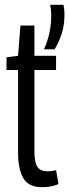

<svg xmlns="http://www.w3.org/2000/svg" viewBox="-20 -768 288 798"><path d="M155 10Q97 10 76 -29Q55 -68 55 -132V-477H7V-530L55 -536L65 -662H123V-536H213V-477H123V-139Q123 -93 135.5 -74.5Q148 -56 177 -56Q185 -56 194 -57Q203 -58 213 -61L223 -3Q205 5 187 7.5Q169 10 155 10ZM163 -563Q193 -631 193 -704Q193 -730 188 -748H244Q246 -738 247 -728.5Q248 -719 248 -709Q248 -665 237 -630Q226 -595 207 -563Z"/></svg>

Font: Georama ExtraCondensed
Style: Regular
Weight: 400
Width: 2
Designer: Jean-Baptiste Levee
Foundry: Production Type
Version: Version 1.000